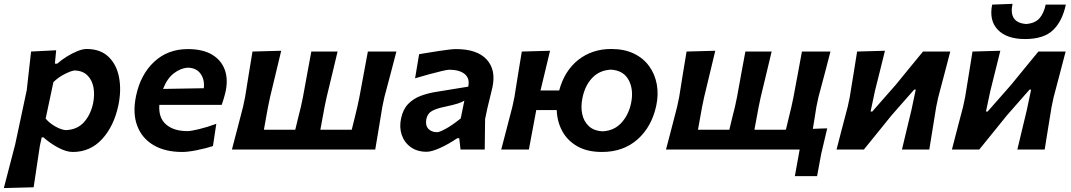

<svg xmlns="http://www.w3.org/2000/svg" viewBox="-54 -760 5442 976"><path d="M-34.5 196Q-20.5 142 -6.8 89.5Q7 37 23 -25L82 -302Q87.5 -350 92.8 -398.8Q98 -447.5 104 -498L231.5 -504.5L225 -436.5H237Q259 -456 286.5 -473Q314 -490 340.5 -500.5Q367 -511 386 -511Q456.5 -511 497.8 -471.2Q539 -431.5 551.2 -366.5Q563.5 -301.5 548 -226Q525.5 -119 465.2 -53.2Q405 12.5 316 12.5Q283.5 12.5 242.5 -9.2Q201.5 -31 166.5 -62H158L148.5 -18Q140 39 132.5 88.5Q125 138 117 192ZM281 -98.5Q339 -101 373 -139Q407 -177 419.5 -236Q428 -279 421 -316.2Q414 -353.5 390.2 -377Q366.5 -400.5 325.5 -402Q307.5 -400 274.8 -383.5Q242 -367 217.5 -342.5L178 -157Q199 -132.5 228.8 -116.2Q258.5 -100 281 -98.5Z M872.5 12.5Q785 12.5 726 -22.5Q667 -57.5 643.2 -121.5Q619.5 -185.5 637.5 -272Q660 -380.5 729.2 -445.5Q798.5 -510.5 901 -510.5Q977 -510.5 1024.8 -481.8Q1072.5 -453 1089.8 -402Q1107 -351 1090.5 -284.5Q1082.5 -253.5 1073 -227H756Q751 -161.5 790 -127.5Q829 -93.5 899 -93.5Q915.5 -93.5 956.5 -103.2Q997.5 -113 1045.5 -130.5L1028.5 -17.5Q991.5 -5.5 946.5 3.5Q901.5 12.5 872.5 12.5ZM903 -416Q864 -414 829.5 -387.2Q795 -360.5 775 -308L982 -311.5Q987 -354.5 966.2 -384.2Q945.5 -414 903 -416Z M1125 0Q1139 -53.5 1152.2 -104.2Q1165.5 -155 1181.5 -217L1192 -267Q1203.5 -339.5 1212 -391.8Q1220.5 -444 1229.5 -498L1375.5 -502Q1362.5 -447.5 1349.5 -393.8Q1336.5 -340 1319 -267L1308.5 -217Q1302.5 -183 1297.2 -154.8Q1292 -126.5 1287.5 -100.5H1447Q1453 -126.5 1460 -154.8Q1467 -183 1475.5 -217L1486 -266.5Q1499 -339.5 1508.8 -391.5Q1518.5 -443.5 1528.5 -498H1662Q1649 -443.5 1636.5 -391Q1624 -338.5 1606.5 -266.5L1596 -217Q1589.5 -183 1584.5 -154.8Q1579.5 -126.5 1574.5 -100.5H1734Q1740.5 -126.5 1747.5 -154.8Q1754.5 -183 1762.5 -217L1773 -266.5Q1786.5 -339.5 1796.2 -391.5Q1806 -443.5 1816 -498H1961Q1947 -444 1933.2 -391.5Q1919.5 -339 1900 -266.5L1889.5 -217Q1879.5 -154.5 1871 -104.5Q1862.5 -54.5 1853.5 0Z M2115 11.5Q2066.5 11.5 2033.8 -12.2Q2001 -36 1988 -74.8Q1975 -113.5 1985 -159Q1995 -205.5 2021.5 -232.2Q2048 -259 2084.8 -272.8Q2121.5 -286.5 2163.5 -293L2326 -319.5Q2335.5 -359.5 2309.5 -382.5Q2283.5 -405.5 2228.5 -405.5Q2220 -405.5 2192.2 -399Q2164.5 -392.5 2127.8 -382.5Q2091 -372.5 2056 -362L2076.5 -484.5Q2095 -487.5 2121.8 -492Q2148.5 -496.5 2176.8 -500.8Q2205 -505 2228.2 -507.8Q2251.5 -510.5 2263.5 -510.5Q2371.5 -510.5 2420 -457.5Q2468.5 -404.5 2449 -315.5Q2444 -291.5 2437 -265.5Q2430 -239.5 2423.5 -210L2412 -155Q2411.5 -118.5 2411 -80.8Q2410.5 -43 2410 0H2287L2280.5 -57.5H2270.5Q2225 -26.5 2182.2 -7.5Q2139.5 11.5 2115 11.5ZM2168.5 -88Q2180 -88 2212.2 -105.5Q2244.5 -123 2288 -158L2306.5 -248.5Q2295 -241 2274 -234Q2253 -227 2199.5 -215.5Q2165 -208.5 2141.8 -195.8Q2118.5 -183 2113 -153.5Q2107.5 -122.5 2123.5 -105.2Q2139.5 -88 2168.5 -88Z M2494 0Q2508 -53.5 2521.2 -104.5Q2534.5 -155.5 2550.5 -217L2561 -266.5Q2572.5 -339.5 2581 -391.8Q2589.5 -444 2598.5 -498L2742 -502Q2730.5 -453.5 2719.2 -406.5Q2708 -359.5 2693.5 -300H2788.5Q2815.5 -400.5 2885.8 -455.8Q2956 -511 3053 -511Q3120 -511 3168.5 -487.5Q3217 -464 3246.2 -423.2Q3275.5 -382.5 3284.8 -330.8Q3294 -279 3282 -223Q3259 -115.5 3186.8 -51.5Q3114.5 12.5 3006 12.5Q2931 12.5 2880.5 -16.5Q2830 -45.5 2804 -93.8Q2778 -142 2776 -200.5H2672Q2661.5 -144.5 2652.8 -97.8Q2644 -51 2634.5 0ZM3010 -92.5Q3068 -95.5 3104.8 -135.8Q3141.5 -176 3154 -235.5Q3168 -303.5 3142 -352.8Q3116 -402 3051.5 -406Q2993.5 -403 2956.5 -364Q2919.5 -325 2907 -263Q2897.5 -218.5 2905.5 -180.5Q2913.5 -142.5 2939.5 -118.5Q2965.5 -94.5 3010 -92.5Z M3986.5 135.5 4011 0H3331.5Q3345.5 -53.5 3358.8 -104.2Q3372 -155 3388 -217L3398.5 -267Q3410 -339.5 3418.5 -391.8Q3427 -444 3436 -498L3582 -502Q3569 -447.5 3556 -393.8Q3543 -340 3525.5 -267L3515 -217Q3509 -183 3503.8 -154.8Q3498.5 -126.5 3494 -100.5H3653.5Q3659.5 -126.5 3666.5 -154.8Q3673.5 -183 3682 -217L3692.5 -266.5Q3705.5 -339.5 3715.2 -391.5Q3725 -443.5 3735 -498H3868.5Q3855.5 -443.5 3843 -391Q3830.5 -338.5 3813 -266.5L3802.5 -217Q3796 -183 3791 -154.8Q3786 -126.5 3781 -100.5H3926.5Q3933.5 -101 3941 -101Q3947 -127 3954 -155Q3961 -183 3969 -217L3979.5 -266.5Q3993 -339.5 4002.8 -391.5Q4012.5 -443.5 4022.5 -498H4167.5Q4153.5 -444 4139.8 -391.5Q4126 -339 4106.5 -266.5L4096 -217Q4091 -184 4086.5 -156.8Q4082 -129.5 4078 -105Q4096.5 -106 4114.8 -106.5Q4133 -107 4151 -107.5Q4134.5 -37 4120.5 22Q4115 50 4110 78.5Q4105 107 4099.5 135.5Z M4198.5 0Q4212.5 -54.5 4225.5 -104.5Q4238.5 -154.5 4255 -216.5L4265.5 -266Q4277 -337.5 4285.8 -390.5Q4294.5 -443.5 4303 -498L4444.5 -502Q4432 -452.5 4420.8 -406.2Q4409.5 -360 4393.5 -297L4371.5 -193H4380L4500 -329.5Q4533 -370 4568 -412.8Q4603 -455.5 4638 -498H4776.5Q4762.5 -443.5 4748.8 -391.8Q4735 -340 4715.5 -266L4705 -216.5Q4695 -155 4686.8 -104Q4678.5 -53 4670 0H4531Q4543 -51 4554.2 -97.2Q4565.5 -143.5 4579 -200L4601 -304.5H4593L4477.5 -173Q4443 -130 4408 -87Q4373 -44 4337.5 0Z M4785 0Q4799 -54.5 4812 -104.5Q4825 -154.5 4841.5 -216.5L4852 -266Q4863.5 -337.5 4872.2 -390.5Q4881 -443.5 4889.5 -498L5031 -502Q5018.5 -452.5 5007.2 -406.2Q4996 -360 4980 -297L4958 -193H4966.5L5086.5 -329.5Q5119.5 -370 5154.5 -412.8Q5189.5 -455.5 5224.5 -498H5363Q5349 -443.5 5335.2 -391.8Q5321.5 -340 5302 -266L5291.5 -216.5Q5281.5 -155 5273.2 -104Q5265 -53 5256.5 0H5117.5Q5129.5 -51 5140.8 -97.2Q5152 -143.5 5165.5 -200L5187.5 -304.5H5179.5L5064 -173Q5029.5 -130 4994.5 -87Q4959.5 -44 4924 0ZM5156.5 -561.5Q5063.5 -561.5 5018.2 -608.8Q4973 -656 4989.5 -736.5L5093 -740.5Q5072.5 -644.5 5162.5 -638Q5207 -641.5 5229.5 -666.5Q5252 -691.5 5261.5 -736.5H5364Q5346 -652 5298.8 -606.8Q5251.5 -561.5 5156.5 -561.5Z"/></svg>

Font: Commissioner Loud SemiBold
Style: Italic
Weight: 600
Italic angle: -12°
Designer: Kostas Bartsokas
Foundry: Kostas Bartsokas
Version: Version 1.000; ttfautohint (v1.8.3)